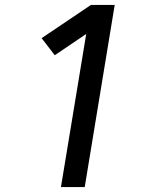

<svg xmlns="http://www.w3.org/2000/svg" viewBox="-20 -755 640 775"><path d="M226 0 328 -618 201 -532 148 -601 347 -735H443L322 0Z"/></svg>

Font: Iosevka Custom Medium Oblique
Style: Regular
Weight: 500
Italic angle: -9°
Designer: Belleve Invis
Foundry: Belleve Invis
Version: Version 27.0.1